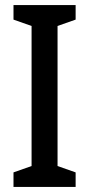

<svg xmlns="http://www.w3.org/2000/svg" viewBox="-20 -734 351 754"><path d="M277 0V-57L206 -82V-632L277 -657V-714H33V-657L104 -632V-82L33 -57V0Z"/></svg>

Font: Noto Sans Kannada Condensed Medium
Style: Regular
Weight: 500
Width: 3
Designer: Jelle Bosma - Monotype Design Team
Foundry: Monotype Imaging Inc.
Version: Version 2.005